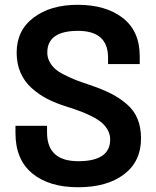

<svg xmlns="http://www.w3.org/2000/svg" viewBox="-20 -768 651 799"><path d="M305.2 11.2Q184.1 11.2 114.3 -46.4Q44.4 -104 44.4 -213.9V-244.6H175.8V-216.3Q175.8 -97.2 305.7 -97.2Q438.5 -97.2 438.5 -187.5Q438.5 -207.5 429.4 -224.9Q420.4 -242.2 405.5 -255.6Q390.6 -269 366.7 -281.5Q342.8 -293.9 317.9 -303.5Q293 -313 259.3 -323.7Q212.9 -337.9 177 -356.4Q141.1 -375 111.3 -401.9Q81.5 -428.7 65.4 -465.8Q49.3 -502.9 49.3 -548.8Q49.3 -641.6 119.9 -694.8Q190.4 -748 302.7 -748Q420.9 -748 491.2 -693.1Q561.5 -638.2 561.5 -534.2V-501.5H429.7V-527.8Q429.7 -639.6 304.7 -639.6Q176.8 -639.6 176.8 -549.3Q176.8 -529.3 185.8 -512Q194.8 -494.6 208.5 -482.2Q222.2 -469.7 246.6 -457.3Q271 -444.8 293.2 -436Q315.4 -427.2 350.6 -415.5Q404.3 -397.5 440.7 -379.2Q477.1 -360.8 507.3 -335Q537.6 -309.1 552.2 -273.7Q566.9 -238.3 566.9 -191.9Q566.9 -96.2 496.1 -42.5Q425.3 11.2 305.2 11.2Z"/></svg>

Font: Epilogue SemiBold
Style: Regular
Weight: 600
Designer: Tyler Finck
Foundry: Etcetera Type Co
Version: Version 2.112